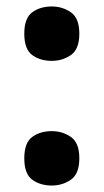

<svg xmlns="http://www.w3.org/2000/svg" viewBox="-20 -565 321 593"><path d="M140 -377Q104 -377 79.5 -395Q55 -413 55 -461Q55 -509 79.5 -527Q104 -545 140 -545Q173 -545 199 -527Q225 -509 225 -461Q225 -413 199 -395Q173 -377 140 -377ZM140 8Q104 8 79.5 -10Q55 -28 55 -76Q55 -124 79.5 -142Q104 -160 140 -160Q173 -160 199 -142Q225 -124 225 -76Q225 -28 199 -10Q173 8 140 8Z"/></svg>

Font: Noto Serif Thai Condensed Black
Style: Regular
Weight: 900
Width: 3
Designer: Monotype Design Team
Foundry: Monotype Imaging Inc.
Version: Version 2.002; ttfautohint (v1.8.4.7-5d5b)